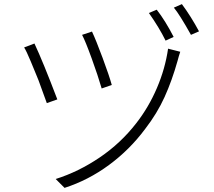

<svg xmlns="http://www.w3.org/2000/svg" viewBox="-20 -866 1040 931"><path d="M522 -454 473 -437Q455 -499 424.5 -583Q394 -667 378 -697L426 -713Q445 -673 477.5 -585.5Q510 -498 522 -454ZM841 -571Q814 -475 778 -395.5Q742 -316 684 -241Q609 -140 508.5 -66Q408 8 293 45L250 2Q361 -33 463.5 -102.5Q566 -172 641 -269Q701 -346 741 -439.5Q781 -533 795 -630L854 -615Q846 -591 841 -571ZM258 -384 207 -366Q195 -401 167 -476L156 -503Q150 -518 129 -568.5Q108 -619 97 -636L147 -655Q188 -568 258 -384ZM822 -687 783 -669Q752 -732 702 -803L740 -819Q782 -765 822 -687ZM945 -714 906 -697Q850 -797 823 -829L862 -846Q907 -785 945 -714Z"/></svg>

Font: Merged Yaku Han JP Light
Style: Regular
Weight: 300
Designer: Ryoko NISHIZUKA 西塚涼子 (kana, bopomofo & ideographs); Paul D. Hunt (Latin, Greek & Cyrillic); Sandoll Communications 산돌커뮤니
Foundry: Adobe
Version: Version 2.004